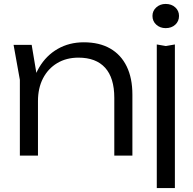

<svg xmlns="http://www.w3.org/2000/svg" viewBox="-20 -791 983 976"><path d="M49 -563H141L173 -372V0H81V-385ZM406 -576Q485 -576 540 -544.5Q595 -513 624 -453.5Q653 -394 653 -310V0H561V-294Q561 -395 514.5 -446.5Q468 -498 379 -498Q317 -498 270.5 -470Q224 -442 198.5 -392.5Q173 -343 173 -277L136 -303Q143 -387 179 -448Q215 -509 273.5 -542.5Q332 -576 406 -576ZM777 -565 823 -557 869 -565V165H777ZM822 -648Q794 -648 774.5 -665.5Q755 -683 755 -710Q755 -736 774.5 -753.5Q794 -771 822 -771Q852 -771 871 -753.5Q890 -736 890 -710Q890 -683 871 -665.5Q852 -648 822 -648Z"/></svg>

Font: Unbounded Light
Style: Regular
Weight: 300
Designer: Luke Prowse, Jean-Baptiste Morizot, Fátima Lázaro, Florian Runge
Foundry: NaN
Version: Version 1.700